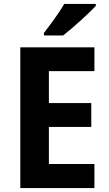

<svg xmlns="http://www.w3.org/2000/svg" viewBox="-20 -954 554 974"><path d="M466 -924V-934H306C280 -889 236 -830 203 -787V-774H300C349 -812 432 -887 466 -924ZM459 0V-122H228V-310H443V-431H228V-593H459V-714H83V0Z"/></svg>

Font: Noto Sans Telugu SemiCondensed
Style: Bold
Weight: 700
Width: 4
Designer: Jelle Bosma - Monotype Design Team
Foundry: Monotype Imaging Inc.
Version: Version 2.005